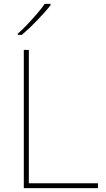

<svg xmlns="http://www.w3.org/2000/svg" viewBox="-20 -972 546 992"><path d="M103 0V-714H129V-25H486V0ZM241 -945Q228 -928 210.5 -908.5Q193 -889 173.5 -868.5Q154 -848 133.5 -828.5Q113 -809 93 -792H72V-798Q95 -818 121.5 -846Q148 -874 172.5 -902.5Q197 -931 211 -952H241Z"/></svg>

Font: Noto Sans Symbols Thin
Style: Regular
Weight: 250
Version: Version 2.002